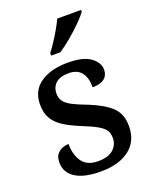

<svg xmlns="http://www.w3.org/2000/svg" viewBox="-144 -847 752 939"><g transform="rotate(-20 231.5 -378.0)"><path d="M217 10Q131 10 85.5 -19Q40 -48 40 -100Q40 -129 52.5 -144Q65 -159 82 -165Q99 -171 113 -171Q113 -115 138.5 -78.5Q164 -42 221 -42Q274 -42 300.5 -65.5Q327 -89 327 -125Q327 -149 316.5 -165Q306 -181 279 -196.5Q252 -212 204 -231Q152 -252 117.5 -274Q83 -296 65.5 -325.5Q48 -355 48 -399Q48 -471 102 -508.5Q156 -546 245 -546Q325 -546 363 -518Q401 -490 401 -454Q401 -424 380.5 -407.5Q360 -391 319 -391Q319 -441 297.5 -468.5Q276 -496 232 -496Q187 -496 164.5 -476Q142 -456 142 -422Q142 -398 154 -381.5Q166 -365 194 -350.5Q222 -336 270 -318Q345 -288 383 -252Q421 -216 421 -153Q421 -74 366 -32Q311 10 217 10ZM181 -619Q196 -638 213 -664Q230 -690 245.5 -717Q261 -744 271 -766H395V-756Q383 -739 354 -710Q325 -681 291 -652.5Q257 -624 229 -606H181Z"/></g></svg>

Font: Noto Serif Tibetan Medium
Style: Regular
Weight: 500
Designer: Monotype Design Team
Foundry: Monotype Imaging Inc.
Version: Version 2.103; ttfautohint (v1.8.4.7-5d5b)